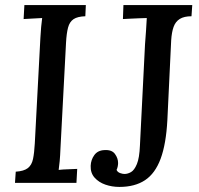

<svg xmlns="http://www.w3.org/2000/svg" viewBox="-20 -720 783 756"><path d="M318 -700 316 -656Q285 -655 269.5 -644.5Q254 -634 248 -611.5Q242 -589 240 -552L218 -134Q217 -107 215 -85.5Q213 -64 211 -51Q228 -53 248.5 -53.5Q269 -54 284 -55L281 0H39L42 -44Q74 -46 89.5 -58Q105 -70 110 -94Q115 -118 117 -155L139 -571Q140 -593 142 -613.5Q144 -634 146 -649Q129 -648 109 -647Q89 -646 73 -645L76 -700ZM737 -700 734 -656Q705 -656 688 -645.5Q671 -635 663.5 -614Q656 -593 654 -561L639 -247Q634 -153 612.5 -95Q591 -37 551 -10.5Q511 16 450 16Q421 16 395 7Q369 -2 352.5 -20.5Q336 -39 337 -67Q338 -91 351.5 -109.5Q365 -128 391 -129Q420 -131 432.5 -114Q445 -97 445 -78Q445 -72 443.5 -64.5Q442 -57 439 -51Q443 -42 453 -38.5Q463 -35 470 -35Q483 -35 496 -42.5Q509 -50 519 -74Q529 -98 531 -147L551 -545Q553 -573 555 -599.5Q557 -626 558 -649Q544 -649 527 -648Q510 -647 493.5 -646.5Q477 -646 464 -645L466 -700Z"/></svg>

Font: Lora Medium
Style: Italic
Weight: 500
Italic angle: -3°
Designer: Olga Karpushina, Alexei Vanyashin (Cyrillic)
Foundry: Cyreal
Version: Version 3.004